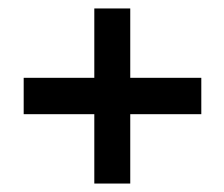

<svg xmlns="http://www.w3.org/2000/svg" viewBox="-20 -597 530 454"><path d="M36 -413H203V-577H288V-413H456V-327H288V-163H203V-327H36Z"/></svg>

Font: Encode Sans Compressed
Style: SemiBold
Weight: 600
Designer: Pablo Impallari, Andres Torresi
Foundry: Pablo Impallari, Andres Torresi
Version: Version 1.000; ttfautohint (v1.00) -l 8 -r 50 -G 200 -x 14 -